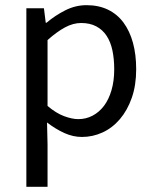

<svg xmlns="http://www.w3.org/2000/svg" viewBox="-20 -518 595 743"><path d="M82 205V-486H150L157 -430H160Q193 -458 232.5 -478Q272 -498 315 -498Q362 -498 398 -480.5Q434 -463 458 -430.5Q482 -398 494.5 -352.5Q507 -307 507 -250Q507 -188 490 -139.5Q473 -91 444 -57Q415 -23 377 -5.5Q339 12 297 12Q263 12 229.5 -3Q196 -18 162 -44L164 41V205ZM283 -57Q313 -57 338.5 -70.5Q364 -84 382.5 -108.5Q401 -133 411.5 -169Q422 -205 422 -250Q422 -290 415 -323Q408 -356 392.5 -379.5Q377 -403 352.5 -416Q328 -429 294 -429Q263 -429 231.5 -412Q200 -395 164 -363V-108Q197 -80 228 -68.5Q259 -57 283 -57Z"/></svg>

Font: CV Source Sans
Style: Regular
Weight: 400
Designer: Paul D. Hunt
Foundry: Adobe Systems Incorporated
Version: Version 3.001